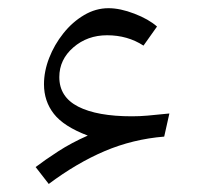

<svg xmlns="http://www.w3.org/2000/svg" viewBox="-20 -463 501 471"><path d="M195.3 -130.4Q136.2 -152.8 112.1 -183.8Q87.9 -214.8 87.9 -256.3Q87.9 -288.1 100.6 -320.8Q113.3 -353.5 135.5 -381.3Q157.7 -409.2 186.3 -426Q214.8 -442.9 246.1 -442.9Q274.9 -442.9 309.8 -429.4Q344.7 -416 365.2 -397.9L332 -351.1Q293 -376.5 242.7 -376.5Q194.3 -376.5 159.9 -346.7Q125.5 -316.9 125.5 -273.9Q125.5 -225.1 171.9 -201.4Q218.3 -177.7 303.7 -177.7Q322.8 -177.7 342 -179.4Q361.3 -181.2 395.5 -184.6L382.8 -127.9Q305.7 -121.6 236.8 -92.3Q168 -63 99.6 -11.7L67.4 -53.2Q89.8 -70.3 122.6 -91.6Q155.3 -112.8 195.3 -130.4Z"/></svg>

Font: Pinar DS1 Regular
Style: Regular
Weight: 400
Designer: Amin Abedi
Version: Version 3.000